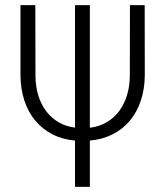

<svg xmlns="http://www.w3.org/2000/svg" viewBox="-20 -731 640 751"><path d="M331.5 -231.4Q368.2 -235.8 397 -252.7Q425.8 -269.5 445.8 -296.1Q465.8 -322.8 476.8 -358.6Q487.8 -394.5 487.8 -437L488.3 -710.9H545.9L546.4 -437Q545.9 -382.3 530.8 -337.2Q515.6 -292 487.8 -258.8Q460 -225.6 420.4 -205.6Q380.9 -185.5 331.5 -181.2V0H273.4V-181.2Q224.1 -185.5 184.8 -205.8Q145.5 -226.1 117.9 -259.3Q90.3 -292.5 75.4 -337.4Q60.5 -382.3 60.1 -437V-710.9H118.2L118.7 -437Q118.7 -394.5 129.4 -358.9Q140.1 -323.2 160.2 -296.6Q180.2 -270 208.7 -253.2Q237.3 -236.3 273.4 -231.9V-710.9H331.5Z"/></svg>

Font: Roboto Mono Light
Style: Regular
Weight: 300
Designer: Google
Version: Version 2.000985; 2015; ttfautohint (v1.3)